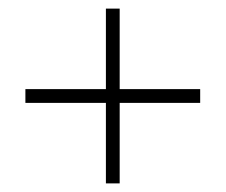

<svg xmlns="http://www.w3.org/2000/svg" viewBox="-20 -544 524 446"><path d="M39 -337H445V-305H39ZM226 -524H258V-118H226Z"/></svg>

Font: Alexandria ExtraLight
Style: Regular
Weight: 250
Designer: Mohamed Gaber
Foundry: Kief Type Foundry
Version: Version 5.100